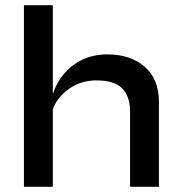

<svg xmlns="http://www.w3.org/2000/svg" viewBox="-20 -718 692 738"><path d="M72 0V-698H183V-356Q196 -398 224.5 -432.5Q253 -467 295.5 -488Q338 -509 393 -509Q480 -509 535.5 -462Q591 -415 591 -324V0H480V-288Q480 -348 449.5 -378.5Q419 -409 351 -409Q291 -409 245 -376.5Q199 -344 183 -297V0Z"/></svg>

Font: Syne SemiBold
Style: Regular
Weight: 600
Designer: Lucas Descroix
Foundry: Bonjour Monde
Version: Version 2.200; ttfautohint (v1.8.4)